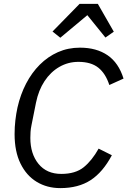

<svg xmlns="http://www.w3.org/2000/svg" viewBox="-20 -955 655 987"><path d="M290 12Q222 12 169 -20Q116 -52 85.5 -114Q55 -176 55 -266Q55 -302 59 -336.5Q63 -371 70 -403Q85 -469 114 -525Q143 -581 184.5 -622.5Q226 -664 278 -687Q330 -710 391 -710Q476 -710 533 -671Q590 -632 615 -551L542 -518Q523 -577 485.5 -607Q448 -637 383 -637Q330 -637 285 -611Q240 -585 209 -538Q178 -491 165 -427L142 -312Q138 -293 137 -277Q136 -261 136 -246Q136 -164 178 -112.5Q220 -61 295 -61Q368 -61 410.5 -95.5Q453 -130 487 -191L555 -157Q509 -70 446 -29Q383 12 290 12ZM389 -935H483L565 -792L522 -762L429 -877L290 -761L250 -793Z"/></svg>

Font: IBM Plex Sans Var
Style: Italic
Weight: 400
Italic angle: -11.31°
Designer: Mike Abbink, Paul van der Laan, Pieter van Rosmalen
Foundry: Bold Monday
Version: Version 1.001